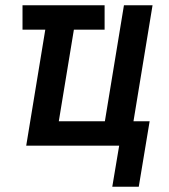

<svg xmlns="http://www.w3.org/2000/svg" viewBox="-20 -550 640 725"><path d="M404 155 430 0H79L151 -438H65V-530H375V-438H259L202 -92H376L448 -530H556L484 -92H545L504 155Z"/></svg>

Font: Iosevka Curly SmBdExObl
Style: Regular
Weight: 600
Width: 7
Italic angle: -9°
Monospace: yes
Designer: Belleve Invis
Foundry: Belleve Invis
Version: Version 11.1.0; ttfautohint (v1.8.3)